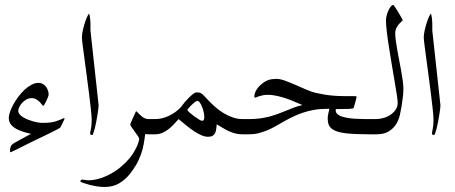

<svg xmlns="http://www.w3.org/2000/svg" viewBox="-20 -538 1823 769"><path d="M238.8 -63Q238.8 -62.5 236.3 -57.1Q233.9 -51.8 230.7 -45.2Q227.5 -38.6 224.6 -33Q221.7 -27.3 221.2 -26.9Q220.2 -25.9 211.7 -21Q203.1 -16.1 189 -9.3Q174.8 -2.4 157 6.3Q139.2 15.1 120.1 23.9Q101.6 32.7 84.5 41.5Q67.4 50.3 54 56.9Q40.5 63.5 32 67.6Q23.4 71.8 22.9 71.8Q21.5 71.8 20.5 68.8Q20 67.4 20 65.9Q20 54.7 23.7 47.4Q27.3 40 38.1 34.2Q48.8 28.3 60.1 22Q69.8 16.6 81.3 10.3Q92.8 3.9 104 -2Q77.6 -7.8 60.5 -14.6Q43.5 -21.5 33.4 -29.5Q23.4 -37.6 19.3 -46.6Q15.1 -55.7 15.1 -64.9Q15.1 -75.2 20 -89.6Q24.9 -104 33.4 -119.6Q42 -135.3 53.7 -150.9Q65.4 -166.5 78.6 -178.7Q91.8 -190.9 106.2 -198.5Q120.6 -206.1 134.8 -206.1Q144 -206.1 151.4 -201.9Q158.7 -197.8 163.8 -191.2Q168.9 -184.6 171.9 -176.3Q174.8 -168 174.8 -160.2Q174.8 -156.2 171.9 -148.4Q168.9 -140.6 165.3 -133.1Q161.6 -125.5 158 -119.6Q154.3 -113.8 152.8 -113.8Q151.9 -113.8 148.4 -118.7Q145 -123.5 139.2 -129.4Q133.3 -135.3 125.2 -140.1Q117.2 -145 106.9 -145Q95.7 -145 85.9 -139.6Q76.2 -134.3 68.8 -126.2Q61.5 -118.2 57.4 -109.4Q53.2 -100.6 53.2 -94.2Q53.2 -86.4 58.8 -79.8Q64.5 -73.2 73.5 -67.9Q82.5 -62.5 93.3 -58.3Q104 -54.2 114 -51.5Q124 -48.8 132.6 -47.4Q141.1 -45.9 145 -45.9Q155.8 -45.9 163.8 -46.1Q171.9 -46.4 181.2 -47.4Q192.9 -48.8 202.4 -51.8Q211.9 -54.7 219 -57.6Q226.1 -60.5 230.5 -62.7Q234.9 -64.9 235.8 -64.9Q238.8 -64.9 238.8 -63Z M375 -116.2Q375 -112.3 373.8 -101.8Q372.6 -91.3 370.4 -78.1Q368.2 -64.9 365.5 -50.5Q362.8 -36.1 359.9 -24.4Q356.9 -12.7 354 -4.9Q351.1 2.9 349.1 2.9Q340.8 2.9 340.8 -4.9Q340.8 -7.3 344 -21.2Q347.2 -35.2 347.2 -57.1Q347.2 -70.8 344.2 -98.6Q341.3 -126.5 336.9 -161.1Q332.5 -195.8 327.6 -232.9Q322.8 -270 318.4 -302.2Q314 -334.5 311 -357.9Q308.1 -381.3 308.1 -388.2Q308.1 -399.4 311.5 -415.3Q314.9 -431.2 319.6 -445.8Q324.2 -460.4 329.1 -471.2Q334 -481.9 336.9 -482.9Q337.9 -481.4 338.9 -476.6Q339.8 -471.7 340.6 -465.8Q341.3 -460 341.8 -453.9Q342.3 -447.8 342.3 -443.8V-416L375 -116.2Z M621.6 -30.8Q621.6 -24.9 620.8 -19.5Q620.1 -14.2 617.4 -9.8Q614.7 -5.4 609.4 -2.7Q604 0 594.7 0H576.7Q572.8 0 569.3 -0.5Q565.9 -1 561.5 -1Q559.1 19.5 555.4 39.8Q551.8 60.1 544.7 80.1Q537.6 100.1 526.6 119.9Q515.6 139.6 499 160.2Q480.5 182.6 456.3 196.8Q432.1 210.9 398.4 210.9Q384.8 210.9 367.9 208.3Q351.1 205.6 336.4 201.7Q321.8 197.8 311.8 194.1Q301.8 190.4 301.8 188Q301.8 185.1 304.4 183.1Q307.1 181.2 309.6 181.2Q310.1 181.2 313 181.6Q315.9 182.1 319.8 182.6Q323.7 183.1 327.9 183.6Q332 184.1 335.4 184.1Q349.6 184.1 367.2 180.2Q384.8 176.3 404.3 167.7Q423.8 159.2 444.1 145.5Q464.4 131.8 483.9 112.3Q500 96.2 510.3 80.6Q520.5 64.9 526.6 52Q532.7 39.1 535.2 30Q537.6 21 537.6 18.1Q537.6 15.1 532 6.6Q526.4 -2 519.5 -11.2Q512.7 -20.5 507.1 -28.6Q501.5 -36.6 501.5 -39.1Q501.5 -40 504.6 -47.6Q507.8 -55.2 511.7 -64Q515.6 -72.8 519.5 -81.1Q523.4 -89.4 524.4 -91.8H527.3Q537.1 -80.6 549.1 -70.8Q561 -61 576.7 -61H594.7Q604 -61 609.4 -58.3Q614.7 -55.7 617.4 -51.5Q620.1 -47.4 620.8 -42Q621.6 -36.6 621.6 -30.8Z M997.1 -30.8Q997.1 -24.9 996.3 -19.5Q995.6 -14.2 992.9 -9.8Q990.2 -5.4 984.9 -2.7Q979.5 0 970.2 0H952.1Q936 0 922.6 -3.4Q909.2 -6.8 897 -12.5Q884.8 -18.1 872.8 -25.4Q860.8 -32.7 848.1 -40Q847.2 -29.8 845.9 -20.5Q844.7 -11.2 841.3 -4.6Q837.9 2 831.3 5.9Q824.7 9.8 813.5 9.8Q800.8 9.8 787.1 3.9Q773.4 -2 758.5 -11.7Q743.7 -21.5 727.8 -34.2Q711.9 -46.9 695.3 -61Q685.1 -49.3 674.6 -38.3Q664.1 -27.3 652.6 -18.8Q641.1 -10.3 628.4 -5.1Q615.7 0 600.6 0H582.5Q573.2 0 567.9 -2.7Q562.5 -5.4 559.8 -9.8Q557.1 -14.2 556.4 -19.5Q555.7 -24.9 555.7 -30.8Q555.7 -36.6 556.4 -42Q557.1 -47.4 559.8 -51.5Q562.5 -55.7 567.9 -58.3Q573.2 -61 582.5 -61H600.6Q629.9 -61 657.5 -74.5Q685.1 -87.9 705.6 -109.9Q706.1 -110.8 713.1 -120.1Q720.2 -129.4 730 -139.9Q739.7 -150.4 750.2 -159.2Q760.7 -168 768.6 -168Q774.4 -168 778.3 -167.2Q782.2 -166.5 786.6 -163.6Q791 -160.6 797.1 -154.5Q803.2 -148.4 813 -137.7Q825.7 -124 841.1 -110.4Q856.4 -96.7 874.3 -85.7Q892.1 -74.7 911.6 -67.9Q931.2 -61 952.1 -61H970.2Q979.5 -61 984.9 -58.3Q990.2 -55.7 992.9 -51.5Q995.6 -47.4 996.3 -42Q997.1 -36.6 997.1 -30.8ZM798.3 -69.8Q798.3 -76.7 796.1 -87.4Q793.9 -98.1 790 -108.4Q786.1 -118.7 781 -126.2Q775.9 -133.8 770.5 -133.8Q766.1 -133.8 759.5 -128.4Q752.9 -123 746.3 -116.7Q739.7 -110.4 735.1 -104.5Q730.5 -98.6 730.5 -98.1Q730.5 -95.2 738.5 -87.9Q746.6 -80.6 756.8 -73Q767.1 -65.4 776.4 -59.8Q785.6 -54.2 788.6 -54.2Q795.4 -54.2 796.9 -59.6Q798.3 -64.9 798.3 -69.8Z M1507.3 -30.8Q1507.3 -24.9 1506.6 -19.5Q1505.9 -14.2 1503.2 -9.8Q1500.5 -5.4 1495.1 -2.7Q1489.7 0 1480.5 0H1462.4Q1401.4 0 1365.2 -4.2Q1329.1 -8.3 1312 -20Q1301.3 -27.3 1296.9 -37.8Q1292.5 -48.3 1292.5 -63Q1292.5 -72.8 1294.7 -82Q1296.9 -91.3 1299.3 -102.1H1290.5Q1261.7 -102.1 1237.8 -97.9Q1213.9 -93.8 1193.1 -86.7Q1172.4 -79.6 1154.1 -70.8Q1135.7 -62 1119.1 -52.7Q1101.6 -43 1085.2 -33.4Q1068.8 -23.9 1051.5 -16.6Q1034.2 -9.3 1015.9 -4.6Q997.6 0 976.6 0H958.5Q949.2 0 943.8 -2.7Q938.5 -5.4 935.8 -9.8Q933.1 -14.2 932.4 -19.5Q931.6 -24.9 931.6 -30.8Q931.6 -36.6 932.4 -42Q933.1 -47.4 935.8 -51.5Q938.5 -55.7 943.8 -58.3Q949.2 -61 958.5 -61H976.6Q1000.5 -61 1020.8 -63.7Q1041 -66.4 1058.6 -71Q1076.2 -75.7 1091.6 -81.3Q1106.9 -86.9 1121.1 -92.8Q1138.7 -100.1 1155.8 -106.7Q1172.9 -113.3 1191.4 -117.2Q1181.2 -121.1 1165.5 -128.2Q1149.9 -135.3 1131.3 -141.8Q1112.8 -148.4 1092.3 -153.3Q1071.8 -158.2 1052.2 -158.2Q1042 -158.2 1033.2 -156.5Q1024.4 -154.8 1017.8 -152.6Q1011.2 -150.4 1007.1 -148.7Q1002.9 -147 1002.4 -147Q998.5 -147 998.5 -149.9Q998.5 -160.6 1002.9 -170.2Q1007.3 -179.7 1014.2 -188Q1021 -196.3 1029.5 -202.9Q1038.1 -209.5 1046.4 -213.9Q1056.2 -219.2 1067.9 -220.7Q1079.6 -222.2 1086.4 -222.2Q1101.6 -222.2 1121.8 -214.8Q1142.1 -207.5 1163.6 -198Q1185.1 -188.5 1206.5 -179.2Q1228 -169.9 1245.1 -166Q1264.6 -161.6 1281.2 -158.9Q1297.9 -156.2 1315.9 -154.8Q1334 -153.3 1355.2 -153.1Q1376.5 -152.8 1405.3 -152.8Q1406.7 -152.8 1407.5 -151.4Q1408.2 -149.9 1408.2 -148.9Q1408.2 -147.9 1406.7 -142.3Q1405.3 -136.7 1403.3 -129.6Q1401.4 -122.6 1399.4 -115.7Q1397.5 -108.9 1396.5 -106Q1395.5 -102.5 1377.4 -101.8Q1359.4 -101.1 1325.2 -101.1Q1324.7 -100.1 1324.7 -98.1Q1324.7 -96.2 1324.7 -94.7Q1324.7 -87.9 1330.1 -82.5Q1335.4 -77.1 1343.8 -73.2Q1354.5 -68.8 1369.6 -66.2Q1384.8 -63.5 1400.9 -62.5Q1417 -61.5 1433.1 -61.3Q1449.2 -61 1462.4 -61H1480.5Q1489.7 -61 1495.1 -58.3Q1500.5 -55.7 1503.2 -51.5Q1505.9 -47.4 1506.6 -42Q1507.3 -36.6 1507.3 -30.8Z M1595.7 -181.2Q1595.7 -173.8 1595 -164.3Q1594.2 -154.8 1593 -145Q1591.8 -135.3 1590.3 -126Q1588.9 -116.7 1587.9 -109.4Q1585.4 -95.2 1581.3 -76.4Q1577.1 -57.6 1566.7 -40.8Q1556.2 -23.9 1537.4 -12Q1518.6 0 1486.3 0H1468.3Q1459 0 1453.6 -2.7Q1448.2 -5.4 1445.6 -9.8Q1442.9 -14.2 1442.1 -19.5Q1441.4 -24.9 1441.4 -30.8Q1441.4 -36.6 1442.1 -42Q1442.9 -47.4 1445.6 -51.5Q1448.2 -55.7 1453.6 -58.3Q1459 -61 1468.3 -61H1486.3Q1499.5 -61 1514.9 -65.2Q1530.3 -69.3 1543 -77.6Q1555.7 -85.9 1564.2 -98.1Q1572.8 -110.4 1572.8 -126Q1572.8 -135.3 1569.3 -158.4Q1565.9 -181.6 1560.5 -212.4Q1555.2 -243.2 1549.3 -278.6Q1543.5 -314 1538.1 -347.7Q1532.7 -381.3 1529.3 -410.4Q1525.9 -439.5 1525.9 -458Q1525.9 -465.3 1528.6 -475.6Q1531.2 -485.8 1535.4 -495.4Q1539.6 -504.9 1544.9 -511.5Q1550.3 -518.1 1556.2 -518.1Q1556.6 -518.1 1562.7 -509Q1568.8 -500 1575.4 -488.8Q1582 -477.5 1587.6 -467.8Q1593.3 -458 1593.3 -457Q1593.3 -456.1 1588.6 -452.1Q1584 -448.2 1578.1 -441.7Q1572.3 -435.1 1567.6 -425.8Q1563 -416.5 1563 -404.8Q1563 -391.6 1565.4 -374Q1567.9 -356.4 1571.5 -336.2Q1575.2 -315.9 1579.3 -294.2Q1583.5 -272.5 1587.2 -252Q1590.8 -231.4 1593.3 -213.1Q1595.7 -194.8 1595.7 -181.2Z M1744.1 -116.2Q1744.1 -112.3 1742.9 -101.8Q1741.7 -91.3 1739.5 -78.1Q1737.3 -64.9 1734.6 -50.5Q1731.9 -36.1 1729 -24.4Q1726.1 -12.7 1723.1 -4.9Q1720.2 2.9 1718.3 2.9Q1710 2.9 1710 -4.9Q1710 -7.3 1713.1 -21.2Q1716.3 -35.2 1716.3 -57.1Q1716.3 -70.8 1713.4 -98.6Q1710.4 -126.5 1706.1 -161.1Q1701.7 -195.8 1696.8 -232.9Q1691.9 -270 1687.5 -302.2Q1683.1 -334.5 1680.2 -357.9Q1677.2 -381.3 1677.2 -388.2Q1677.2 -399.4 1680.7 -415.3Q1684.1 -431.2 1688.7 -445.8Q1693.4 -460.4 1698.2 -471.2Q1703.1 -481.9 1706.1 -482.9Q1707 -481.4 1708 -476.6Q1709 -471.7 1709.7 -465.8Q1710.4 -460 1710.9 -453.9Q1711.4 -447.8 1711.4 -443.8V-416L1744.1 -116.2Z"/></svg>

Font: Scheherazade
Style: Regular
Weight: 400
Designer: SIL International
Foundry: SIL International
Version: Version 2.100 (build 932/914)